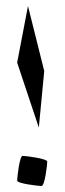

<svg xmlns="http://www.w3.org/2000/svg" viewBox="-20 -800 215 638"><path d="M37 -200C37 -190 107 -182 118 -182C129 -182 137 -253 137 -263C137 -273 66 -282 55 -282C45 -282 37 -210 37 -200ZM37 -592 109 -376 127 -564 73 -780Z"/></svg>

Font: bitstorm
Style: Regular
Weight: 400
Version: Version 0.2